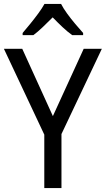

<svg xmlns="http://www.w3.org/2000/svg" viewBox="-20 -964 542 984"><path d="M251 -369 409 -714H502L295 -277V0H207V-274L0 -714H94ZM293 -944Q304 -922 324 -894.5Q344 -867 366 -841Q388 -815 406 -795V-784H350Q326 -801 300.5 -825Q275 -849 250 -875Q224 -849 199 -825Q174 -801 151 -784H96V-795Q114 -816 135.5 -842.5Q157 -869 176.5 -895.5Q196 -922 208 -944Z"/></svg>

Font: Noto Sans Khmer SemiCondensed
Style: Regular
Weight: 400
Width: 4
Designer: Danh Hong and the Monotype Design Team
Foundry: Monotype Imaging Inc.
Version: Version 2.004; ttfautohint (v1.8.4.7-5d5b)